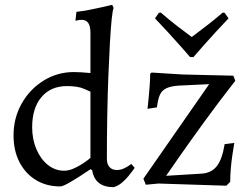

<svg xmlns="http://www.w3.org/2000/svg" viewBox="-20 -762 1037 794"><path d="M450 12Q372 12 361 -59L354 -62Q302 -27 271 -9Q240 9 229 9Q172 9 128.5 -17.5Q85 -44 60.5 -91.5Q36 -139 36 -202Q36 -274 69.5 -333.5Q103 -393 160 -428.5Q217 -464 285 -464Q299 -464 316 -463Q333 -462 354 -460V-626Q354 -654 345 -667Q336 -680 317 -680Q309 -680 300.5 -678Q292 -676 292 -676L296 -713Q322 -716 348 -721Q374 -726 396 -731Q418 -736 431 -739Q444 -742 444 -742L450 -729Q446 -722 442 -684Q438 -646 434.5 -584Q431 -522 428 -444.5Q425 -367 423.5 -280Q422 -193 422 -105Q422 -83 433 -71Q444 -59 463 -59Q479 -59 492.5 -65.5Q506 -72 514.5 -78Q523 -84 523 -84L537 -68Q537 -68 530 -58Q523 -48 511 -33.5Q499 -19 483.5 -6Q468 7 450 12ZM245 -56Q263 -56 282 -64Q301 -72 317.5 -82.5Q334 -93 344 -101Q354 -109 354 -109V-383Q354 -383 328 -394.5Q302 -406 257 -406Q190 -406 151.5 -360.5Q113 -315 113 -236Q113 -186 130.5 -145Q148 -104 178 -80Q208 -56 245 -56ZM573 -23 845 -414 720 -408Q688 -406 669 -397.5Q650 -389 641.5 -370.5Q633 -352 629 -318L590 -312Q590 -312 591.5 -325.5Q593 -339 595 -360.5Q597 -382 599 -407.5Q601 -433 601 -457L607 -462L735 -454L945 -449L953 -428Q882 -337 822.5 -255Q763 -173 722.5 -115Q682 -57 667 -35L815 -44Q855 -47 877 -75.5Q899 -104 909 -166L949 -171Q949 -171 946.5 -156Q944 -141 940.5 -117.5Q937 -94 934.5 -65.5Q932 -37 932 -10L916 6L635 -3L583 2ZM766 -526Q766 -526 753.5 -540.5Q741 -555 719.5 -579Q698 -603 672.5 -631Q647 -659 621 -686L637 -709L645 -710Q683 -677 717 -651Q751 -625 773 -609Q794 -625 829 -651.5Q864 -678 901 -710L909 -709L925 -686Q899 -659 873.5 -631Q848 -603 826.5 -579Q805 -555 792.5 -540.5Q780 -526 780 -526Z"/></svg>

Font: Alegreya
Style: Regular
Weight: 400
Designer: Juan Pablo del Peral
Foundry: Huerta Tipografica
Version: Version 2.009